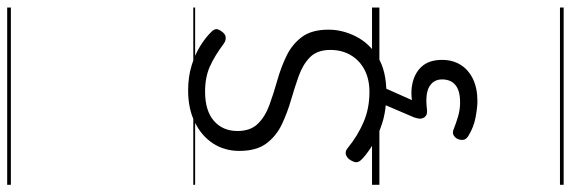

<svg xmlns="http://www.w3.org/2000/svg" viewBox="-534 -516 1550 521"><g transform="rotate(-90 240.5 -255.0)"><path d="M249 19Q203 19 167 7.5Q131 -4 105 -20.5Q79 -37 67 -50Q60 -58 61.5 -65.5Q63 -73 70 -83Q78 -91 85.5 -91.5Q93 -92 101 -85Q133 -59 170 -43Q207 -27 252 -27Q287 -27 312.5 -40.5Q338 -54 352 -78Q366 -102 366 -133Q366 -169 346 -188.5Q326 -208 295 -219Q264 -230 229.5 -240Q195 -250 163.5 -265Q132 -280 112 -307Q92 -334 92 -380Q92 -420 112 -451Q132 -482 169 -500.5Q206 -519 256 -519Q293 -519 324 -509.5Q355 -500 378.5 -485Q402 -470 417 -454Q424 -446 422 -439Q420 -432 413 -424Q407 -417 398.5 -417Q390 -417 382 -423Q350 -447 321 -460Q292 -473 253 -473Q201 -473 173.5 -449Q146 -425 146 -385Q146 -350 165.5 -330Q185 -310 216.5 -298.5Q248 -287 283.5 -277Q319 -267 350 -252Q381 -237 401 -210.5Q421 -184 421 -138Q421 -100 402.5 -63.5Q384 -27 346.5 -4Q309 19 249 19ZM227 266Q210 266 183 261Q156 256 132 241Q123 235 122 227.5Q121 220 125 211Q130 203 136.5 200.5Q143 198 152 202Q167 208 185.5 213.5Q204 219 224 219Q255 219 270.5 206.5Q286 194 286 170Q286 147 266.5 135.5Q247 124 205 129Q197 130 192 128.5Q187 127 183 122Q179 115 179.5 109Q180 103 183 94L225 -4H271L221 108L204 94Q241 83 272 89Q303 95 321 115Q339 135 339 170Q339 199 325.5 220.5Q312 242 287 254Q262 266 227 266ZM0 490H481V500H0ZM0 -20H481V0H0ZM0 -505H481V-500H0ZM0 -1010H481V-1000H0Z"/></g></svg>

Font: Playwrite ES Guides
Style: Regular
Weight: 400
Designer: Veronika Burian, José Scaglione
Foundry: TypeTogether
Version: Version 1.003